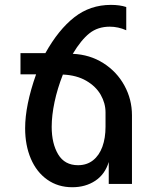

<svg xmlns="http://www.w3.org/2000/svg" viewBox="-20 -772 640 806"><path d="M85.5 -233.5Q85.5 -330 131.5 -460H66V-549H170.5Q225.5 -647.5 292 -699.5Q358.5 -751.5 445.5 -751.5Q483 -751.5 510 -742.5V-645Q476 -660 441 -660Q390.5 -660 355.5 -632.2Q320.5 -604.5 285.5 -546Q357 -543 413.8 -507Q470.5 -471 502.2 -413Q534 -355 534 -288V0H436.5V-92Q421 -40.5 380 -13.2Q339 14 283.5 14Q223.5 14 178.5 -17.8Q133.5 -49.5 109.5 -105.8Q85.5 -162 85.5 -233.5ZM423 -240V-300Q423 -338.5 402.8 -374Q382.5 -409.5 342 -433Q301.5 -456.5 244 -459Q221 -400.5 209 -344Q197 -287.5 197 -239.5Q197 -169.5 224.2 -124Q251.5 -78.5 307.5 -78.5Q344.5 -78.5 370.5 -99Q396.5 -119.5 409.8 -156Q423 -192.5 423 -240Z"/></svg>

Font: JuliaMono Medium
Style: Regular
Weight: 500
Monospace: yes
Designer: cormullion
Foundry: corm
Version: Version 0.054; ttfautohint (v1.8.4)